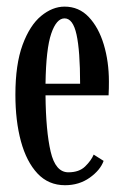

<svg xmlns="http://www.w3.org/2000/svg" viewBox="-20 -549 378 580"><path d="M176.5 10.5Q126.5 10.5 93.2 -25Q60 -60.5 43.2 -122.2Q26.5 -184 26.5 -263Q26.5 -354.5 48.2 -413.5Q70 -472.5 104.2 -500.8Q138.5 -529 175 -529Q218.5 -529 248.2 -497.5Q278 -466 293.5 -414.5Q309 -363 309 -302.5Q309 -292 308.8 -281.8Q308.5 -271.5 308 -261H117.5Q118.5 -153.5 133 -91Q147.5 -28.5 186.5 -28.5Q219 -28.5 237.2 -46.2Q255.5 -64 263 -82L293 -63Q283 -35 251 -12.2Q219 10.5 176.5 10.5ZM175 -493.5Q150.5 -493.5 134.8 -447.5Q119 -401.5 117.5 -296H222Q222 -395.5 211.2 -444.5Q200.5 -493.5 175 -493.5Z"/></svg>

Font: Imbue 10pt Medium
Style: Regular
Weight: 500
Designer: Tyler Finck
Foundry: Etcetera Type Company
Version: Version 1.102; ttfautohint (v1.8.3)